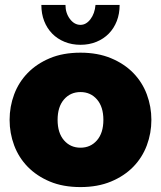

<svg xmlns="http://www.w3.org/2000/svg" viewBox="-20 -750 654 780"><path d="M307 10Q236 10 182.5 -12.5Q129 -35 92.5 -72.5Q56 -110 37.5 -159.5Q19 -209 19 -263Q19 -317 37.5 -366.5Q56 -416 92.5 -453.5Q129 -491 182.5 -513.5Q236 -536 307 -536Q377 -536 431 -513.5Q485 -491 521.5 -453.5Q558 -416 576.5 -366.5Q595 -317 595 -263Q595 -209 576.5 -159.5Q558 -110 521.5 -72.5Q485 -35 431 -12.5Q377 10 307 10ZM214 -263Q214 -210 240 -180Q266 -150 307 -150Q348 -150 374 -180Q400 -210 400 -263Q400 -316 374 -346Q348 -376 307 -376Q266 -376 240 -346Q214 -316 214 -263ZM307 -649Q330 -649 347.5 -672Q365 -695 368 -730H466Q466 -694 454.5 -664.5Q443 -635 422 -613.5Q401 -592 371.5 -580Q342 -568 307 -568Q272 -568 242.5 -580Q213 -592 192 -613.5Q171 -635 159.5 -664.5Q148 -694 148 -730H246Q246 -697 264 -673Q282 -649 307 -649Z"/></svg>

Font: Raleway
Style: Heavy
Weight: 900
Designer: Matt McInerney, Pablo Impallari, Rodrigo Fuenzalida
Foundry: Matt McInerney, Pablo Impallari, Rodrigo Fuenzalida
Version: Version 2.001; ttfautohint (v0.8) -G 200 -r 50